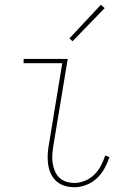

<svg xmlns="http://www.w3.org/2000/svg" viewBox="-20 -777 540 805"><path d="M292 8Q271 8 251 2Q231 -4 216.5 -17Q202 -30 193.5 -48Q185 -66 182 -86.5Q179 -107 180 -128.5Q181 -150 185 -171L241 -512H79V-530H264L204 -168Q201 -149 199.5 -131Q198 -113 200.5 -95Q203 -77 209.5 -61Q216 -45 228 -33Q240 -21 257 -15.5Q274 -10 292 -10Q314 -10 336 -19Q358 -28 375 -44.5Q392 -61 403 -82Q414 -103 421 -125L439 -118Q431 -94 418 -70.5Q405 -47 385.5 -29Q366 -11 341.5 -1.5Q317 8 292 8ZM284 -604 271 -616 403 -757 419 -743Z"/></svg>

Font: Iosevka Slab Thin
Style: Italic
Weight: 100
Italic angle: -9°
Monospace: yes
Designer: Belleve Invis
Foundry: Belleve Invis
Version: Version 11.1.1; ttfautohint (v1.8.3)